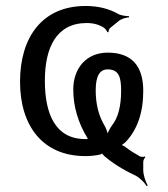

<svg xmlns="http://www.w3.org/2000/svg" viewBox="-20 -515 561 642"><path d="M225 -216C225 -159 241 -105 272 -54C273 -52 275 -47 276 -46L278 -50C277 -51 272 -50 270 -50H265C164 -50 130 -136 130 -245C130 -355 168 -438 270 -438C292 -438 311 -433 328 -422C332 -419 338 -411 339 -407L343 -408C342 -411 345 -419 349 -422L376 -444C385 -452 403 -457 412 -457L411 -461C402 -461 384 -463 374 -469C344 -486 308 -495 266 -495C121 -495 47 -390 47 -242C47 -95 122 7 266 7C283 7 299 5 314 2C317 1 324 -2 324 -4H320C320 -2 327 5 329 7C356 30 390 52 433 72C448 80 464 96 470 107L474 105C467 94 459 70 459 54V26C459 21 463 13 466 11L464 8C461 10 452 10 448 8C430 -2 414 -12 400 -23C395 -27 385 -32 380 -31L381 -27C386 -28 395 -36 400 -40C439 -81 459 -138 459 -211C459 -296 419 -339 340 -339C269 -339 225 -287 225 -216ZM385 -212C385 -160 375 -121 354 -95C347 -85 338 -68 337 -59H341C342 -68 335 -86 329 -96C310 -128 300 -167 300 -213C300 -260 313 -283 340 -283C378 -283 385 -256 385 -212Z"/></svg>

Font: Gamestation Storm
Style: Regular
Weight: 400
Designer: Jonas Hecksher
Foundry: Jonas Hecksher, Playtypeª, e-types AS
Version: Version 1.003